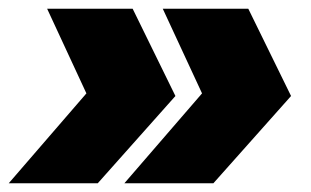

<svg xmlns="http://www.w3.org/2000/svg" viewBox="-49 -494 712 440"><path d="M353 -274 175 -74H-29L149 -280L59 -474H255ZM618 -274 440 -74H236L414 -280L324 -474H520Z"/></svg>

Font: Montserrat Alternates Black
Style: Italic
Weight: 900
Italic angle: -11.3°
Designer: Julieta Ulanovsky
Foundry: Julieta Ulanovsky
Version: Version 7.200